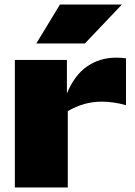

<svg xmlns="http://www.w3.org/2000/svg" viewBox="-20 -832 601 852"><path d="M45.9 0V-565.9H276.9V-417Q309.6 -497.6 366 -536.9Q422.4 -576.2 496.1 -576.2Q516.6 -576.2 539.1 -573.2V-365.2Q483.9 -380.9 431.2 -380.9Q352.1 -380.9 280.8 -338.9V0ZM246.1 -812H521L356.9 -639.2H141.1Z"/></svg>

Font: Mattone
Style: Bold
Weight: 700
Width: 6
Designer: Nunzio Mazzaferro
Foundry: Collletttivo
Version: Version 2.000;Glyphs 3.2 (3217)